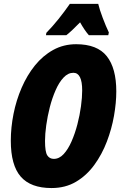

<svg xmlns="http://www.w3.org/2000/svg" viewBox="-20 -951 614 981"><path d="M243.2 9.8Q136.7 9.8 85.9 -48.6Q35.2 -106.9 35.2 -231.9Q35.2 -299.3 49.1 -369.1Q63 -439 90.6 -502.7Q118.2 -566.4 158.4 -616.5Q198.7 -666.5 251.7 -695.8Q304.7 -725.1 369.1 -725.1Q477.1 -725.1 525.6 -663.8Q574.2 -602.5 574.2 -483.9Q574.2 -426.3 562.5 -359.4Q550.8 -292.5 525.9 -227.3Q501 -162.1 461.9 -108.4Q422.9 -54.7 368.7 -22.5Q314.5 9.8 243.2 9.8ZM254.9 -139.2Q282.7 -139.2 305.4 -163.8Q328.1 -188.5 345.7 -228.8Q363.3 -269 375.5 -315.9Q387.7 -362.8 393.8 -408.4Q399.9 -454.1 399.9 -488.8Q399.9 -579.1 355 -579.1Q327.6 -579.1 304.7 -554.7Q281.7 -530.3 264.2 -490.2Q246.6 -450.2 234.6 -403.6Q222.7 -356.9 216.3 -311.3Q210 -265.6 210 -231Q210 -174.8 221.7 -157Q233.4 -139.2 254.9 -139.2ZM214.8 -771 216.8 -783.2Q249 -816.4 278.8 -853.5Q308.6 -890.6 336.9 -931.2H481.9Q488.8 -901.9 504.9 -859.4Q521 -816.9 536.1 -785.2L533.2 -771H434.1Q412.1 -795.9 389.2 -836.9Q367.2 -814.5 349.9 -798.1Q332.5 -781.7 318.8 -771Z"/></svg>

Font: Open Sans Condensed ExtraBold
Style: Italic
Weight: 800
Width: 3
Italic angle: -12°
Designer: Monotype Design Team
Foundry: Monotype Imaging Inc.
Version: Version 3.003; ttfautohint (v1.8.4)